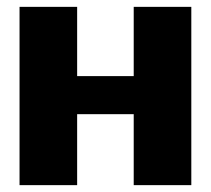

<svg xmlns="http://www.w3.org/2000/svg" viewBox="-20 -540 615 560"><path d="M37 -520H205V-318H370V-520H538V0H370V-207H205V0H37Z"/></svg>

Font: Murecho
Style: Bold
Weight: 700
Designer: Neil Summerour
Foundry: Positype
Version: Version 1.010; ttfautohint (v1.8.3)